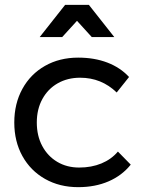

<svg xmlns="http://www.w3.org/2000/svg" viewBox="-20 -770 602 793"><path d="M311 -449Q259 -449 218.5 -426Q178 -403 155 -361Q132 -319 132 -264Q132 -209 154.5 -167Q177 -125 216.5 -101.5Q256 -78 307 -78Q358 -78 399 -95Q440 -112 467 -144L520 -90Q484 -45 428.5 -21Q373 3 303 3Q226 3 166 -31Q106 -65 72.5 -125.5Q39 -186 39 -264Q39 -342 72.5 -403Q106 -464 166 -498Q226 -532 303 -532Q370 -532 423.5 -511.5Q477 -491 513 -452L462 -388Q399 -449 311 -449ZM452 -617H359L298 -684L237 -617H144L249 -750H347Z"/></svg>

Font: Gontserrat
Style: Regular
Weight: 400
Designer: Julieta Ulanovsky
Foundry: Julieta Ulanovsky
Version: Version 6.001